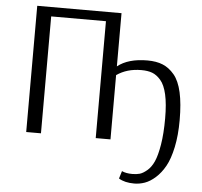

<svg xmlns="http://www.w3.org/2000/svg" viewBox="-58 -710 1035 985"><g transform="rotate(5 460.0 -217.5)"><path d="M669 215Q619 215 589 196L601 157Q622 167 655 167Q676 167 692.5 162.5Q709 158 730 140.5Q751 123 765 92Q779 61 788.5 4Q798 -53 798 -132Q798 -206 787 -254.5Q776 -303 755 -327Q734 -351 711 -359.5Q688 -368 655 -368Q581 -368 528 -331V0H452V-602H170V0H94V-650H528V-376Q583 -420 682 -420Q728 -420 761 -406.5Q794 -393 820.5 -361.5Q847 -330 860 -272Q873 -214 873 -129Q873 -51 860 10.5Q847 72 826 109.5Q805 147 777.5 171.5Q750 196 723 205.5Q696 215 669 215Z"/></g></svg>

Font: Arsenal
Style: Regular
Weight: 400
Designer: Andrij Shevchenko
Foundry: Stairsfor
Version: Version 2.001;PS 002.001;hotconv 1.0.88;makeotf.lib2.5.64775